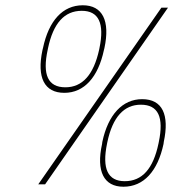

<svg xmlns="http://www.w3.org/2000/svg" viewBox="-20 -699 657 728"><path d="M368 -161 367 -153C344 -49 374 9 448 9C525 9 578 -50 600 -153L601 -161C623 -264 596 -323 519 -323C445 -323 390 -265 368 -161ZM125 0H151L617 -670H592ZM141 -509C119 -405 148 -347 224 -347C299 -347 352 -406 374 -509L376 -517C398 -620 369 -679 294 -679C218 -679 165 -621 143 -517ZM161 -511 162 -516C182 -611 224 -658 290 -658C354 -658 377 -611 357 -516L356 -511C335 -415 292 -368 228 -368C162 -368 140 -415 161 -511ZM386 -155 387 -160C407 -255 450 -302 514 -302C580 -302 602 -255 582 -160L581 -155C561 -59 519 -12 453 -12C389 -12 366 -59 386 -155Z"/></svg>

Font: LT Wave Mono Thin
Style: Italic
Weight: 100
Designer: Daniel Lyons
Version: Version 2.5 (Glyphs App)